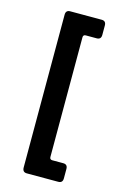

<svg xmlns="http://www.w3.org/2000/svg" viewBox="-115 -697 553 848"><g transform="rotate(15 161.5 -272.5)"><path d="M241 98H97Q77 98 77 76V-622Q77 -643 97 -643H241Q261 -643 261 -622V-579Q261 -558 241 -558H191Q179 -558 179 -546V1Q179 13 191 13H241Q261 13 261 34V77Q261 98 241 98Z"/></g></svg>

Font: Rajdhani
Style: Bold
Weight: 700
Designer: Satya Rajpurohit, Jyotish Sonowal
Foundry: Indian Type Foundry
Version: Version 1.201 February 1, 2022